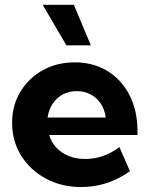

<svg xmlns="http://www.w3.org/2000/svg" viewBox="-20 -752 609 782"><path d="M509.3 -54.7Q418.5 9.8 310.5 9.8Q230.5 9.8 166.7 -24.7Q103 -59.1 66.2 -118.2Q29.3 -177.2 29.3 -251.5Q29.3 -322.3 62.7 -377.9Q96.2 -433.6 153.8 -465.8Q211.4 -498 284.7 -498Q360.4 -498 418 -462.6Q475.6 -427.2 507.8 -364Q540 -300.8 540 -217.8V-202.1H180.2Q189 -173.3 208.7 -151.6Q228.5 -129.9 258.5 -117.2Q288.6 -104.5 327.1 -104.5Q401.9 -104.5 466.3 -152.8ZM173.8 -273.4H410.6Q406.7 -305.2 390.9 -329.3Q375 -353.5 349.4 -367.2Q323.7 -380.9 292 -380.9Q259.8 -380.9 234.6 -366.7Q209.5 -352.5 193.8 -328.6Q178.2 -304.7 173.8 -273.4ZM350.1 -567.4H250.5L153.8 -732.4H280.8Z"/></svg>

Font: Kumbh Sans
Style: Bold
Weight: 700
Version: Version 1.005